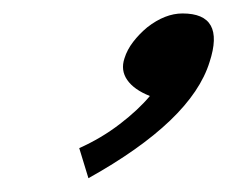

<svg xmlns="http://www.w3.org/2000/svg" viewBox="-20 -746 336 284"><path d="M290 -654.3Q263.2 -567.4 110.8 -482.4L97.2 -526.9Q129.9 -541.5 157.2 -562.5Q184.6 -583.5 201.7 -604Q178.2 -613.3 168.2 -627.7Q158.2 -642.1 164.1 -659.7Q168 -672.4 177 -684.1Q186 -695.8 197.8 -705.6Q224.1 -726.1 250 -726.1Q313.5 -726.1 290 -654.3Z"/></svg>

Font: XB Khoramshahr
Style: Bold Italic
Weight: 700
Italic angle: -12°
Designer: Behnam
Foundry: Irmug
Version: Version 8.005 2009